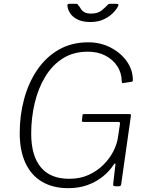

<svg xmlns="http://www.w3.org/2000/svg" viewBox="-20 -973 772 1003"><path d="M337 10Q256 10 199 -24Q142 -58 112.5 -122.5Q83 -187 83 -278Q83 -371 106 -456Q129 -541 174.5 -608Q220 -675 287 -713.5Q354 -752 441 -752Q505 -752 558 -724.5Q611 -697 642.5 -652.5Q674 -608 674 -555Q674 -547 668 -546L623 -539Q619 -538 617.5 -540.5Q616 -543 616 -550Q615 -593 592.5 -627.5Q570 -662 530.5 -682.5Q491 -703 439 -703Q363 -703 307.5 -667.5Q252 -632 215.5 -571Q179 -510 161 -433.5Q143 -357 143 -275Q143 -160 193 -99.5Q243 -39 341 -39Q399 -39 443.5 -59.5Q488 -80 520.5 -112.5Q553 -145 572 -182.5Q591 -220 596 -254L607 -327Q608 -336 598 -336H415Q407 -336 408 -343L411 -372Q412 -377 417 -377H657Q661 -377 663 -375Q665 -373 664 -369L613 -10Q612 0 601 0H583Q570 0 571 -10L583 -114Q584 -119 581 -119Q578 -119 574 -113Q552 -79 517.5 -51Q483 -23 437.5 -6.5Q392 10 337 10ZM589 -953Q596 -953 598 -950Q600 -947 597 -941Q589 -924 569.5 -904.5Q550 -885 521 -871.5Q492 -858 451 -858Q412 -858 385.5 -871Q359 -884 346 -904.5Q333 -925 332 -946Q332 -948 334 -950.5Q336 -953 341 -953H379Q384 -953 385.5 -950.5Q387 -948 391 -943Q396 -938 402 -927.5Q408 -917 420.5 -909.5Q433 -902 456 -902Q491 -902 511 -918.5Q531 -935 544 -949Q547 -952 549.5 -952.5Q552 -953 555 -953Z"/></svg>

Font: Libre Franklin ExtraLight
Style: Italic
Weight: 250
Italic angle: -8°
Designer: Pablo Impallari, Rodrigo Fuenzalida, Nhung Nguyen
Foundry: Impallari Type
Version: Version 3.000